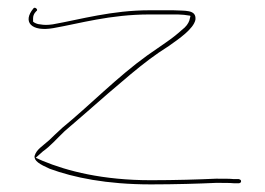

<svg xmlns="http://www.w3.org/2000/svg" viewBox="-20 -474 697 505"><path d="M67 -417V-426C67 -438 76 -445 77 -446C80 -449 72 -457 68 -452C38 -416 63 -390 120 -400C189 -412 269 -436 374 -436H433C445 -436 455 -436 464 -435L478 -433H479L481 -432L478 -420C475 -412 470 -404 458 -395C446 -384 432 -373 416 -362L367 -328C289 -272 216 -197 144 -138C130 -125 118 -114 109 -105C91 -89 76 -81 71 -64C69 -51 84 -42 111 -30C174 -7 260 11 377 11C441 11 505 9 548 7C570 7 585 7 595 8H609C610 8 614 6 614 4C614 0 614 -1 608 -3H594C586 -4 570 -4 548 -4C505 -2 441 0 377 0C250 0 157 -24 92 -51L74 -59C80 -65 87 -70 93 -76C113 -90 127 -107 150 -129C183 -157 226 -195 264 -228L324 -279C359 -308 386 -329 424 -353C451 -372 489 -398 494 -422C497 -450 466 -445 435 -447H374C274 -447 192 -423 119 -410C105 -408 96 -408 85 -410C79 -410 70 -414 67 -417ZM71 -66V-67ZM548 -6V-7ZM595 8Z"/></svg>

Font: Stray Cat
Style: HlExt
Weight: 100
Version: Version 1.0